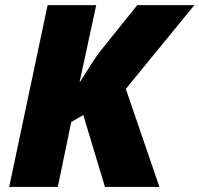

<svg xmlns="http://www.w3.org/2000/svg" viewBox="-20 -734 783 754"><path d="M606 0H392.1L307.1 -282.2L259.8 -254.9L207 0H16.1L167 -713.9H357.9L292 -409.2L310.5 -438Q353.5 -507.8 374 -533.2L519 -713.9H743.2L474.1 -384.8Z"/></svg>

Font: TypoPRO Open Sans
Style: Italic
Weight: 800
Italic angle: -12°
Foundry: Ascender Corporation
Version: Version 1.10